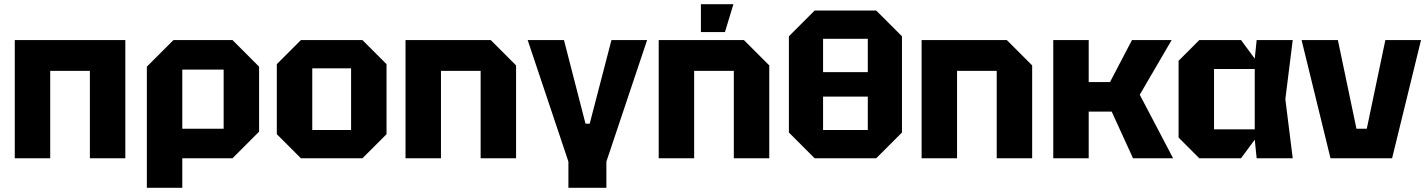

<svg xmlns="http://www.w3.org/2000/svg" viewBox="-20 -750 6762 910"><path d="M50 0V-560H574V0H406V-414H218V0Z M676 140V-434L802 -560H1082L1208 -434V-126L1082 0H844V140ZM1040 -420H844V-140H1040Z M1292 -114V-446L1406 -560H1698L1812 -446V-114L1698 0H1406ZM1460 -134H1644V-426H1460Z M1902 0V-560H2306L2426 -440V0H2258V-414H2070V0Z M2674 16 2481 -560H2653L2755 -164H2775L2878 -560H3047L2854 16V140H2674Z M3102 0V-560H3506L3626 -440V0H3458V-414H3270V0ZM3302 -598V-730H3456L3416 -598Z M3719 -122V-578L3841 -700H4133L4255 -578V-122L4133 0H3841ZM3881 -566V-408H4093V-566ZM3881 -134H4093V-292H3881Z M4348 0V-560H4752L4872 -440V0H4704V-414H4516V0Z M4972 0V-560H5140V-361H5241L5345 -560H5533L5382 -301L5540 0H5350L5249 -221H5140V0Z M5664 0 5566 -98V-462L5664 -560H5862L5927 -472L5936 -560H6107L6072 -280L6107 0H5936L5927 -88L5862 0ZM5734 -137H5927V-423H5734Z M6286 0 6149 -560H6321L6409 -140H6458L6546 -560H6715L6578 0Z"/></svg>

Font: Tektur
Style: Bold
Weight: 700
Designer: Adam Jagosz
Foundry: Adam Jagosz
Version: Version 1.005;gftools[0.9.30]